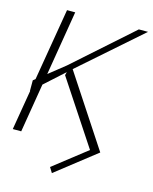

<svg xmlns="http://www.w3.org/2000/svg" viewBox="-168 -797 842 1060"><g transform="rotate(15 253.0 -266.5)"><path d="M127.8 -711.6 66.8 -342.7 159.1 -416.2 491.5 -711.6H544L195.3 -405.2L461.6 0L233 179L214.5 149.1L403.4 1.4L163.4 -362.2L168.3 -380.7L56.1 -279.5L9.9 0H-38.4L0 -228.7L-1.4 -227.3V-288.4L11.7 -299L81 -711.6Z"/></g></svg>

Font: Inter Thin  BETA
Style: Italic
Weight: 100
Italic angle: -9.39999°
Designer: Rasmus Andersson
Foundry: rsms
Version: Version 3.011;git-f93a4a705